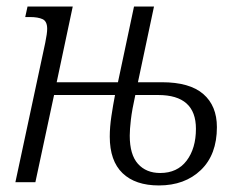

<svg xmlns="http://www.w3.org/2000/svg" viewBox="-20 -556 730 586"><path d="M27 0 118 -425Q124 -454 124 -468Q124 -491 110 -497.5Q96 -504 71 -504H57L64 -536H202L153 -305H340L389 -536H450L401 -305H474Q559 -305 600.5 -269Q642 -233 642 -168Q642 -84 593 -37Q544 10 465 10Q393 10 354 -27.5Q315 -65 315 -139Q315 -168 320 -201.5Q325 -235 331 -266H145L88 0ZM469 -28Q521 -28 549.5 -65.5Q578 -103 578 -163Q578 -266 463 -266H393Q383 -221 379.5 -191Q376 -161 376 -142Q376 -84 401 -56Q426 -28 469 -28Z"/></svg>

Font: Noto Serif Condensed Light
Style: Italic
Weight: 300
Width: 3
Italic angle: -12°
Designer: Monotype Design Team
Foundry: Monotype Imaging Inc.
Version: Version 2.014; ttfautohint (v1.8.4.7-5d5b)